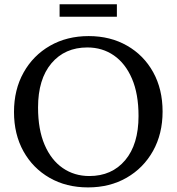

<svg xmlns="http://www.w3.org/2000/svg" viewBox="-20 -846 808 878"><path d="M385.5 -681Q484.5 -681 561 -637.2Q637.5 -593.5 680.5 -515.8Q723.5 -438 723.5 -336Q723.5 -234 679.8 -155.8Q636 -77.5 559 -33.2Q482 11 382.5 11Q283 11 206.8 -32.8Q130.5 -76.5 87.2 -154.2Q44 -232 44 -334Q44 -436 87.8 -514.2Q131.5 -592.5 208.8 -636.8Q286 -681 385.5 -681ZM388.5 -41Q491.5 -41 552.5 -113.5Q613.5 -186 613.5 -315.5Q613.5 -416.5 583.5 -486.2Q553.5 -556 500.8 -592.5Q448 -629 379.5 -629Q276.5 -629 215.2 -556.5Q154 -484 154 -354.5Q154 -253.5 184 -183.8Q214 -114 267 -77.5Q320 -41 388.5 -41ZM252.5 -769.5V-826.5H514.5V-769.5Z"/></svg>

Font: Newsreader Text Medium
Style: Regular
Weight: 500
Designer: Hugues Gentile
Foundry: Production Type
Version: Version 1.001